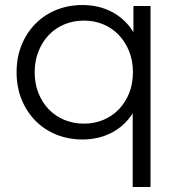

<svg xmlns="http://www.w3.org/2000/svg" viewBox="-20 -550 718 764"><path d="M579 -526V194H508V-99Q475 -48 423.5 -21.5Q372 5 308 5Q252 5 204 -14.5Q156 -34 121 -69.5Q86 -105 66 -154Q46 -203 46 -263Q46 -322 66 -371Q86 -420 121 -455.5Q156 -491 204 -510.5Q252 -530 308 -530Q374 -530 426.5 -502Q479 -474 511 -422V-526ZM509 -263Q509 -308 494 -345.5Q479 -383 453 -410.5Q427 -438 391.5 -453Q356 -468 314 -468Q272 -468 236 -453Q200 -438 174 -410.5Q148 -383 133 -345.5Q118 -308 118 -263Q118 -217 133 -179.5Q148 -142 174 -115Q200 -88 236 -73Q272 -58 314 -58Q356 -58 391.5 -73Q427 -88 453 -115Q479 -142 494 -179.5Q509 -217 509 -263Z"/></svg>

Font: CMG Sans
Style: Regular
Weight: 400
Designer: Julieta Ulanovsky
Foundry: Julieta Ulanovsky
Version: Version 7.200